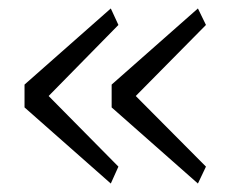

<svg xmlns="http://www.w3.org/2000/svg" viewBox="-20 -529 561 454"><path d="M260 -135 242 -95 38 -275V-329L242 -509L260 -470L95 -302ZM467 -135 448 -95 244 -275V-329L448 -509L467 -470L301 -302Z"/></svg>

Font: IBM Plex Sans JP Light
Style: Regular
Weight: 300
Designer: Mike Abbink; Paul van der Laan; Pieter van Rosmalen; Wujin Sim; Yejin Wi; Jinhee Kim; Boomi Park; Yona Kim; Kichan Ma
Foundry: Sandoll Inc.
Version: Version 1.002